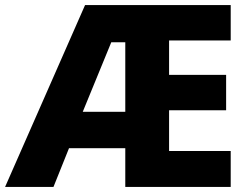

<svg xmlns="http://www.w3.org/2000/svg" viewBox="-24 -734 976 754"><path d="M882 0H468V-152H247L186 0H-4L310 -714H882V-575H640V-440H864V-301H640V-141H882ZM301 -295H468V-568H413Z"/></svg>

Font: Noto Sans Thai Looped ExtraBold
Style: Regular
Weight: 800
Designer: Sasikarn Vongin, Ben Mitchell
Foundry: The Fontpad Ltd
Version: Version 1.001; ttfautohint (v1.8.4.7-5d5b)